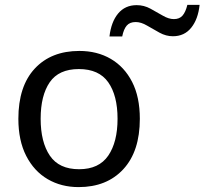

<svg xmlns="http://www.w3.org/2000/svg" viewBox="-20 -754 835 784"><path d="M551 -269Q551 -136 483.5 -63Q416 10 301 10Q230 10 174.5 -22.5Q119 -55 87 -117.5Q55 -180 55 -269Q55 -402 122 -474Q189 -546 304 -546Q377 -546 432.5 -513.5Q488 -481 519.5 -419.5Q551 -358 551 -269ZM146 -269Q146 -174 183.5 -118.5Q221 -63 303 -63Q384 -63 422 -118.5Q460 -174 460 -269Q460 -364 422 -418Q384 -472 302 -472Q220 -472 183 -418Q146 -364 146 -269ZM427 -605Q434 -665 462.5 -699Q491 -733 538 -733Q568 -733 594.5 -718.5Q621 -704 645 -690Q669 -676 690 -676Q713 -676 725.5 -690.5Q738 -705 745 -734H795Q789 -676 761 -641Q733 -606 686 -606Q658 -606 631.5 -620.5Q605 -635 580.5 -649.5Q556 -664 534 -664Q510 -664 497.5 -649.5Q485 -635 479 -605Z"/></svg>

Font: Noto Sans Glagolitic
Style: Regular
Weight: 400
Designer: Monotype Design Team
Foundry: Monotype Imaging Inc.
Version: Version 2.004; ttfautohint (v1.8.4.7-5d5b)